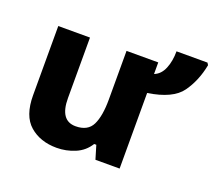

<svg xmlns="http://www.w3.org/2000/svg" viewBox="-110 -777 1041 933"><g transform="rotate(20 410.0 -310.0)"><path d="M813 -630H653Q653 -579 637 -540.5Q621 -502 588 -489V-549H424V-297Q424 -212 401.5 -166Q379 -120 316 -120Q235 -120 235 -236V-549H71V-191Q71 -85 125.5 -37.5Q180 10 265 10Q314 10 359.5 -9Q405 -28 431 -70H442L463 0H588V-391Q715 -410 759.5 -472.5Q804 -535 820 -619Z"/></g></svg>

Font: Noto Sans UI Extra
Style: Regular
Weight: 800
Designer: Monotype Design Team
Foundry: Monotype Imaging Inc.
Version: Version 1.901